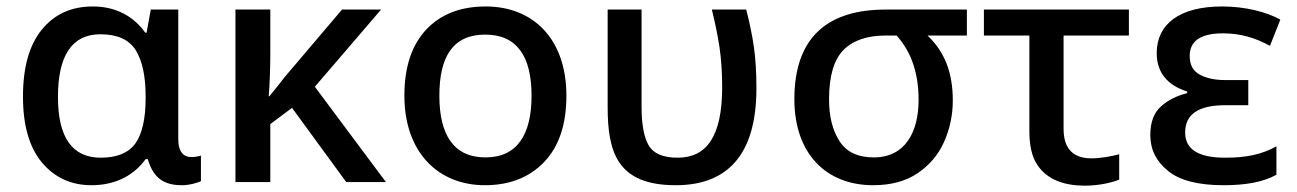

<svg xmlns="http://www.w3.org/2000/svg" viewBox="-20 -569 4053 600"><path d="M266.1 9.8C346.2 9.8 401.9 -25.4 435.1 -71.8H441.9C459.5 -10.7 494.1 9.8 548.8 9.8C559.6 9.8 570.8 8.3 583 5.4C595.2 2.4 603.5 -0.5 607.9 -2.9V-83C602.5 -80.6 588.4 -78.1 578.1 -78.1C555.2 -78.1 537.1 -92.8 537.1 -133.8V-539.1H451.2L438 -466.8H434.1C399.4 -515.1 346.2 -548.8 270 -548.8C203.1 -548.8 150.4 -524.9 110.8 -476.6C71.3 -428.2 51.8 -358.4 51.8 -267.1C51.8 -177.7 71.3 -108.9 110.8 -61.5C150.4 -14.2 202.1 9.8 266.1 9.8ZM294.9 -76.2C205.6 -76.2 161.1 -139.6 161.1 -266.1C161.1 -393.6 203.6 -461.9 293.9 -461.9C346.7 -461.9 383.3 -445.3 404.3 -412.1C424.8 -378.4 435.1 -330.6 435.1 -268.1V-262.2C435.1 -198.2 424.3 -150.9 403.3 -121.1C381.8 -91.3 345.7 -76.2 294.9 -76.2Z M1048.8 -539.1 869.6 -328.1C855.5 -309.1 837.9 -288.1 821.8 -268.1H819.8C822.3 -298.8 824.7 -349.6 824.7 -398.9V-539.1H715.8V0H824.7V-181.2L892.6 -231.9L1062 0H1186L963.9 -297.9L1170.9 -539.1Z M1750 -270C1750 -449.2 1644.5 -548.8 1498 -548.8C1419.4 -548.8 1357.4 -524.9 1312 -476.6C1266.6 -428.2 1243.7 -359.4 1243.7 -270C1243.7 -92.3 1350.1 9.8 1495.1 9.8C1572.8 9.8 1634.8 -14.6 1681.2 -63.5C1727.1 -111.8 1750 -180.7 1750 -270ZM1353 -270C1353 -392.6 1396 -460.9 1496.1 -460.9C1595.7 -460.9 1641.1 -392.6 1641.1 -270C1641.1 -148.9 1596.7 -77.1 1497.1 -77.1C1397 -77.1 1353 -148.9 1353 -270Z M2091.8 9.8C2253.4 9.8 2343.8 -85.4 2343.8 -293C2343.8 -341.8 2341.3 -384.8 2335.9 -422.4C2330.6 -459.5 2322.3 -498.5 2312 -539.1H2204.6C2214.8 -497.6 2222.7 -458.5 2228.5 -421.4C2233.9 -383.8 2236.8 -342.3 2236.8 -296.9C2236.8 -144 2189 -76.2 2097.7 -76.2C2051.8 -76.2 2021.5 -89.4 2006.8 -115.2C1992.2 -141.1 1984.9 -180.7 1984.9 -234.9V-539.1H1878.9V-234.9C1878.9 -90.8 1910.6 9.8 2091.8 9.8Z M2708.5 9.8C2764.6 9.8 2811 -2.9 2847.7 -27.8C2884.3 -52.7 2912.1 -85 2930.2 -125.5C2948.2 -166 2957.5 -209 2957.5 -254.9C2957.5 -344.2 2930.7 -408.7 2878.4 -458H3001.5V-539.1H2747.6C2574.2 -539.1 2462.4 -460 2462.4 -258.8C2462.4 -90.3 2560.5 9.8 2708.5 9.8ZM2710.4 -77.1C2660.6 -77.1 2625 -94.2 2603.5 -127.9C2581.5 -161.6 2570.8 -205.1 2570.8 -258.8C2570.8 -331.1 2585.9 -382.3 2615.7 -412.6C2645.5 -442.9 2689.9 -458 2748.5 -458H2781.7C2827.6 -407.7 2850.6 -340.8 2850.6 -256.8C2850.6 -158.2 2810.1 -77.1 2710.4 -77.1Z M3370.6 11.2C3413.6 11.2 3456.1 1.5 3477.5 -7.8V-86.9C3453.6 -80.6 3419.9 -74.2 3390.6 -74.2C3338.4 -74.2 3303.7 -99.6 3303.7 -166V-458H3507.8V-539.1H3054.7V-458H3196.8V-160.2C3196.8 -114.7 3204.6 -79.6 3220.7 -55.2C3252.4 -5.9 3308.1 11.2 3370.6 11.2Z M3803.7 9.8C3870.1 9.8 3925.8 1 3968.8 -22.9V-111.8C3923.3 -86.4 3875.5 -76.2 3808.6 -76.2C3728.5 -76.2 3683.6 -100.1 3683.6 -154.8C3683.6 -211.9 3725.1 -240.2 3808.6 -240.2H3880.9V-318.8H3808.6C3777.3 -318.8 3751 -324.2 3730 -335.4C3708.5 -346.7 3697.8 -366.2 3697.8 -394C3697.8 -437.5 3727.1 -464.8 3801.8 -464.8C3856.4 -464.8 3901.9 -451.2 3948.7 -425.8L3981 -507.8C3938 -531.7 3871.6 -548.8 3798.8 -548.8C3666.5 -548.8 3594.7 -494.1 3594.7 -402.8C3594.7 -340.3 3630.9 -301.3 3689.9 -283.2V-277.8C3657.7 -270 3630.4 -256.3 3608.4 -236.8C3585.9 -216.8 3574.7 -187 3574.7 -147C3574.7 -101.6 3593.3 -64.5 3630.4 -34.7C3667 -4.9 3725.1 9.8 3803.7 9.8Z"/></svg>

Font: Noto Reveo Sans
Style: Regular
Weight: 500
Designer: Monotype Design Team
Foundry: Monotype Imaging Inc.
Version: Version 2.007